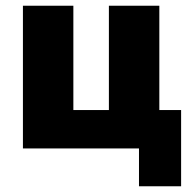

<svg xmlns="http://www.w3.org/2000/svg" viewBox="-20 -518 670 670"><path d="M465 132V0H60V-498H236V-134H360V-498H536V-134H612V132Z"/></svg>

Font: Nunito Sans 10pt SemiCondensed Black
Style: Regular
Weight: 900
Width: 4
Designer: Vernon Adams
Foundry: Vernon Adams
Version: Version 3.101;gftools[0.9.27]